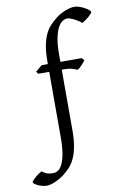

<svg xmlns="http://www.w3.org/2000/svg" viewBox="-228 -817 721 1121"><g transform="rotate(-10 132.5 -256.5)"><path d="M387.2 -710Q387.2 -706.1 380.1 -698.2Q373 -690.4 363.3 -682.1Q353.5 -673.8 343 -666.5Q332.5 -659.2 325.2 -655.8Q313 -666 300.8 -673.6Q288.6 -681.2 277.6 -686.3Q266.6 -691.4 257.3 -694.1Q248 -696.8 242.2 -696.8Q229.5 -696.8 214.8 -688Q200.2 -679.2 187.7 -656.7Q175.3 -634.3 167.2 -595.5Q159.2 -556.6 159.2 -496.1V-454.1H285.2L298.8 -439.9Q294.4 -433.1 288.1 -425.5Q281.7 -418 274.9 -410.9Q268.1 -403.8 261.5 -398.4Q254.9 -393.1 250 -391.1Q238.8 -397 218 -402.6Q197.3 -408.2 159.2 -408.2V-47.9Q159.2 9.3 151.4 49.3Q143.6 89.4 130.4 117.4Q117.2 145.5 99.4 164.6Q81.5 183.6 62 198.7Q48.3 209 33.7 217.5Q19 226.1 5.1 231.9Q-8.8 237.8 -21.2 241Q-33.7 244.1 -43 244.1Q-57.6 244.1 -71.8 240.2Q-85.9 236.3 -97.2 230.7Q-108.4 225.1 -115.2 219.5Q-122.1 213.9 -122.1 210.4Q-122.1 206.5 -115.2 198.7Q-108.4 190.9 -98.6 182.6Q-88.9 174.3 -78.4 167Q-67.9 159.7 -60.5 156.2Q-50.8 163.6 -42.5 168Q-34.2 172.4 -26.4 174.6Q-18.6 176.8 -10.5 177.5Q-2.4 178.2 6.8 178.2Q20.5 178.2 34.4 169.7Q48.3 161.1 59.6 138.7Q70.8 116.2 77.9 77.4Q85 38.6 85 -22V-408.2H20L9.8 -421.9L47.9 -454.1H85V-469.2Q85 -526.9 93 -566.2Q101.1 -605.5 114.5 -632.6Q127.9 -659.7 145.8 -678Q163.6 -696.3 183.1 -711.9Q196.3 -722.7 211.7 -731Q227.1 -739.3 242.2 -745.1Q257.3 -751 271 -753.9Q284.7 -756.8 293.9 -756.8Q309.1 -756.8 325.4 -751Q341.8 -745.1 355.5 -737.5Q369.1 -730 378.2 -722.2Q387.2 -714.4 387.2 -710Z"/></g></svg>

Font: Gentium Plus Afr
Style: Regular
Weight: 400
Designer: J. Victor Gaultney, Annie Olsen, Iska Routamaa, Becca Hirsbrunner
Foundry: SIL International
Version: Version 5.000